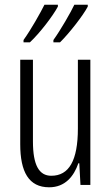

<svg xmlns="http://www.w3.org/2000/svg" viewBox="-20 -786 472 816"><path d="M353 -758V-766H296C281 -734 238 -659 207 -616V-606H235C273 -643 334 -721 353 -758ZM226 -758V-766H169C152 -732 113 -662 80 -616V-606H107C150 -646 206 -720 226 -758ZM364 -532H311V-240C311 -103 273 -39 198 -39C146 -39 120 -84 120 -185V-532H66V-173C66 -56 102 10 189 10C257 10 294 -37 313 -92H317L322 0H364Z"/></svg>

Font: Noto Sans Armenian ExtraCondensed Light
Style: Regular
Weight: 300
Width: 2
Designer: Monotype Design Team
Foundry: Monotype Imaging Inc.
Version: Version 2.008